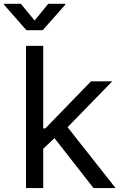

<svg xmlns="http://www.w3.org/2000/svg" viewBox="-56 -962 624 982"><path d="M77.1 0V-727.5H165V-305.2H175.8L409.2 -545.9H518.1L289.6 -311.5L535.2 0H422.4L222.7 -255.4L165 -201.2V0ZM50.8 -942.4 121.1 -856.9 190.4 -942.4H277.8V-938L162.6 -807.6H79.1L-35.6 -938V-942.4Z"/></svg>

Font: Inter
Style: Regular
Weight: 400
Designer: Rasmus Andersson
Foundry: rsms
Version: Version 4.001;git-9221beed3